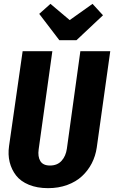

<svg xmlns="http://www.w3.org/2000/svg" viewBox="-20 -958 591 994"><path d="M459 -938 513.2 -878.9 376 -750H287.1L183.1 -886.2L241.2 -938L340.8 -854ZM550.8 -692.9 481 -194.8Q474.6 -150.4 455.1 -112.5Q435.5 -74.7 404.5 -45.9Q373.5 -17.1 328.4 -0.5Q283.2 16.1 229 16.1Q172.4 16.1 129.6 -1.5Q86.9 -19 63.2 -49.6Q39.6 -80.1 30 -118.9Q20.5 -157.7 26.9 -202.1L97.2 -692.9H251L180.2 -185.1Q174.8 -147.5 188.7 -124.3Q202.6 -101.1 238.8 -101.1Q276.9 -101.1 298.8 -125.5Q320.8 -149.9 326.2 -188L396 -692.9Z"/></svg>

Font: Fira Sans Compressed
Style: Bold Italic
Weight: 700
Width: 3
Italic angle: -8°
Designer: Carrois Corporate & Edenspiekermann AG
Foundry: Carrois Corporate GbR & Edenspiekermann AG
Version: Version 4.203;PS 004.203;hotconv 1.0.88;makeotf.lib2.5.64775